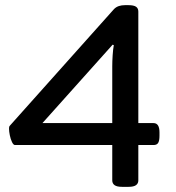

<svg xmlns="http://www.w3.org/2000/svg" viewBox="-20 -722 682 744"><path d="M453 2Q433 2 424 -4.5Q415 -11 415 -23V-160H38Q32 -160 26.5 -171.5Q21 -183 18 -198Q15 -213 15 -223Q15 -227 15.5 -230Q16 -233 20 -237L422 -687Q430 -695 440.5 -698.5Q451 -702 464 -702H478Q498 -702 507 -696Q516 -690 516 -677V-245H575Q598 -245 598 -209V-196Q598 -177 593 -168.5Q588 -160 575 -160H516V-23Q516 -11 507 -4.5Q498 2 478 2ZM114 -211 87 -245H415V-465Q415 -484 416.5 -507.5Q418 -531 421 -547L380 -565L447 -583Z"/></svg>

Font: Asap Expanded Medium
Style: Regular
Weight: 500
Width: 7
Designer: Pablo Cosgaya
Foundry: Omnibus-Type
Version: Version 3.001